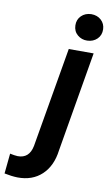

<svg xmlns="http://www.w3.org/2000/svg" viewBox="-231 -788 602 1054"><g transform="rotate(10 70.0 -261.5)"><path d="M239.3 -528.3 144.5 28.8Q133.3 117.2 80.8 166.5Q28.3 215.8 -54.7 214.8Q-87.9 213.9 -127.9 205.6L-116.7 93.3Q-92.3 98.6 -74.2 99.6Q-9.3 100.6 4.9 29.3L100.6 -528.3ZM113.8 -662.6Q112.8 -694.8 134.3 -716.1Q155.8 -737.3 189.5 -738.3Q223.1 -738.3 244.9 -718.3Q266.6 -698.2 267.6 -667.5Q268.6 -634.8 247.1 -613.5Q225.6 -592.3 191.9 -591.3Q161.1 -590.3 137.9 -609.9Q114.7 -629.4 113.8 -662.6Z"/></g></svg>

Font: RobotoDraft
Style: Bold Italic
Weight: 700
Italic angle: -12°
Version: Version 2.001150; 2014